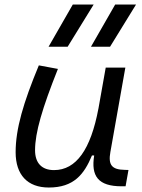

<svg xmlns="http://www.w3.org/2000/svg" viewBox="-20 -815 626 845"><path d="M194.8 10.3C304.7 10.3 350.1 -47.4 384.8 -130.9H394.5C379.9 -40 411.6 4.9 515.6 4.9H532.7L545.4 -66.9L528.8 -67.4C471.7 -68.4 455.6 -89.4 465.8 -146L531.7 -517.6H445.3L413.1 -336.4V-336.9C379.4 -157.2 315.4 -66.4 217.8 -66.4C164.1 -66.4 134.3 -97.2 134.3 -153.8C134.3 -231.9 166 -338.9 234.9 -511.7L150.9 -527.3C82.5 -362.3 48.8 -248 48.8 -145C48.8 -45.4 101.1 10.3 194.8 10.3ZM193.8 -609.4H277.8L392.1 -794.9H300.3ZM380.4 -609.4H464.4L578.6 -794.9H486.8Z"/></svg>

Font: Cascadia Mono SemiLight
Style: Italic
Weight: 350
Italic angle: -10°
Monospace: yes
Designer: Aaron Bell
Foundry: Saja Typeworks
Version: Version 2404.023